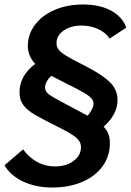

<svg xmlns="http://www.w3.org/2000/svg" viewBox="-22 -730 583 856"><path d="M440 -165Q468 -137 468 -93Q468 -34 435.5 11Q403 56 344.5 81Q286 106 211 106Q138 106 81.5 79.5Q25 53 -2 7L81 -64Q108 -27 144.5 -7.5Q181 12 223 12Q273 12 306 -12.5Q339 -37 339 -74Q339 -99 316.5 -117.5Q294 -136 235 -165Q163 -201 131.5 -219.5Q100 -238 82.5 -261Q65 -284 65 -318Q65 -393 135 -445Q102 -481 102 -525Q102 -577 134 -619.5Q166 -662 222 -686Q278 -710 348 -710Q422 -710 472.5 -683Q523 -656 541 -607L467 -558Q449 -585 415.5 -600.5Q382 -616 341 -616Q294 -616 262 -594Q230 -572 230 -538Q230 -521 239.5 -508.5Q249 -496 274.5 -480.5Q300 -465 352 -439Q426 -402 464 -367.5Q502 -333 502 -284Q502 -220 440 -165ZM369 -214Q395 -247 395 -267Q395 -280 386 -291Q377 -302 350.5 -317.5Q324 -333 269 -360Q220 -385 207 -392Q179 -366 179 -339Q179 -322 196.5 -309Q214 -296 273 -265L318 -241Z"/></svg>

Font: Sarabun SemiBold
Style: Italic
Weight: 600
Italic angle: -10°
Designer: Suppakit Chalermlarp | Katatrad Co.,Ltd.
Foundry: Cadson Demak Co.,Ltd.
Version: Version 1.000; ttfautohint (v1.6)